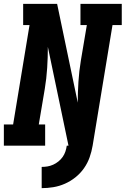

<svg xmlns="http://www.w3.org/2000/svg" viewBox="-21 -755 651 995"><path d="M195 220V110Q210 110 225 107.5Q240 105 254.5 98.5Q269 92 282 81.5Q295 71 304 58Q313 45 318 30Q323 15 325 0H334L227 -512Q227 -458 223.5 -403Q220 -348 211 -294L180 -110H213V0H-1V-110H47L132 -625H99V-735H275L382 -223Q382 -277 385.5 -332Q389 -387 398 -441L429 -625H396V-735H610V-625H562L459 0Q454 30 443.5 60Q433 90 414.5 116.5Q396 143 370.5 163.5Q345 184 315.5 197Q286 210 255.5 215Q225 220 195 220Z"/></svg>

Font: Iosevka Curly Slab XBdEx
Style: Italic
Weight: 800
Width: 7
Italic angle: -9°
Monospace: yes
Designer: Belleve Invis
Foundry: Belleve Invis
Version: Version 11.1.0; ttfautohint (v1.8.3)